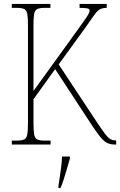

<svg xmlns="http://www.w3.org/2000/svg" viewBox="-20 -734 610 975"><path d="M40 0V-20H66Q91 -20 103 -26Q115 -32 118.5 -51Q122 -70 122 -108V-607Q122 -645 118.5 -663.5Q115 -682 103 -688Q91 -694 66 -694H40V-714H236V-694H206Q181 -694 169 -688Q157 -682 153.5 -663.5Q150 -645 150 -607V-272L379 -589Q401 -620 413 -637Q425 -654 430 -664Q435 -674 435 -680Q435 -689 423.5 -691.5Q412 -694 384 -694V-714H522V-694Q499 -694 485.5 -685.5Q472 -677 457 -655.5Q442 -634 413 -593L278 -407L477 -106Q500 -72 514 -53.5Q528 -35 540 -28Q552 -21 566 -21H570V0H564Q548 0 535.5 -3.5Q523 -7 511 -16.5Q499 -26 484.5 -44.5Q470 -63 450 -93L260 -383L150 -230V-111Q150 -71 153.5 -51.5Q157 -32 169 -26Q181 -20 206 -20H237V0ZM277 208Q281 183 284.5 159Q288 135 291 110.5Q294 86 295 61H335V71Q329 92 321 119.5Q313 147 304.5 174Q296 201 287 221H277Z"/></svg>

Font: Noto Serif Khmer Condensed Thin
Style: Regular
Weight: 250
Width: 3
Designer: Danh Hong and the Monotype Design Team
Foundry: Monotype Imaging Inc.
Version: Version 2.004